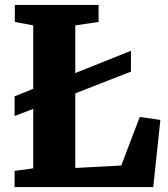

<svg xmlns="http://www.w3.org/2000/svg" viewBox="-20 -763 684 783"><path d="M39.5 0V-66L115.5 -76.5V-659.5L40.5 -673.5V-743H382V-673.5L287 -659.5V-78L474.5 -88L550 -286L634 -274L605 0ZM39.5 -290V-370L172.5 -424L228.5 -441.5L514 -556V-471L227.5 -359L172.5 -340.5Z"/></svg>

Font: Merriweather Light 18pt Black
Style: Regular
Weight: 900
Version: Version 2.100